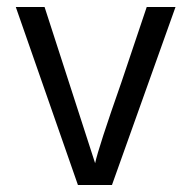

<svg xmlns="http://www.w3.org/2000/svg" viewBox="-20 -527 545 547"><path d="M299 0H202L25 -507H107L251 -62Q260 -105 326 -293L398 -507H480Z"/></svg>

Font: Hind Jalandhar
Style: Regular
Weight: 400
Designer: Namrata Goyal
Foundry: Indian Type Foundry
Version: Version 0.702;PS 1.0;hotconv 1.0.81;makeotf.lib2.5.63406